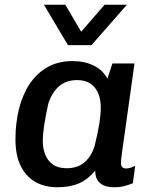

<svg xmlns="http://www.w3.org/2000/svg" viewBox="-20 -778 640 808"><path d="M220 10Q169 10 129.5 -12Q90 -34 67.5 -79Q45 -124 45 -191Q45 -260 60 -320Q75 -380 105 -425Q135 -470 180 -495.5Q225 -521 286 -521Q336 -521 374.5 -502Q413 -483 432 -447L453 -511H546L495 -147Q491 -121 490 -109.5Q489 -98 489 -90Q489 -80 495 -74.5Q501 -69 510 -69Q519 -69 529 -72Q539 -75 549 -80L539 -7Q523 0 503.5 5Q484 10 460 10Q421 10 400.5 -8Q380 -26 381 -60Q350 -23 312.5 -6.5Q275 10 220 10ZM261 -70Q306 -70 335 -94.5Q364 -119 378 -163Q392 -219 398 -258Q404 -297 404 -325Q404 -379 378.5 -410Q353 -441 304 -441Q258 -441 228 -414.5Q198 -388 183 -341Q172 -291 166 -251.5Q160 -212 160 -183Q160 -153 170.5 -127Q181 -101 203 -85.5Q225 -70 261 -70ZM514 -758 365 -588H266L165 -758H255L347 -601H284L420 -758Z"/></svg>

Font: Chivo Mono Medium
Style: Italic
Weight: 500
Italic angle: -8.05°
Monospace: yes
Designer: Hector Gatti
Foundry: Omnibus-Type
Version: Version 1.008